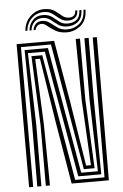

<svg xmlns="http://www.w3.org/2000/svg" viewBox="-63 -1025 687 1069"><g transform="rotate(-5 280.0 -490.5)"><path d="M55.5 0V-800H265.2L324.2 -457L382.2 -92.5H409.2L389.5 -457.5L386 -800H409.8V-457.5L428 -74H367.8L246 -781.5H78.2V0ZM101.2 0 102.5 -342.5 97 -763H227.5L351.5 -55.5H444.8L433.2 -457.5L434.5 -800H458.2L456.8 -457.5L462.2 -37H333.5L208.5 -744.5H114L125.5 -342.5L124 0ZM149 0V-342.5L132 -726H192.5L314.5 -18.5H478.5L481 -800H504L501.2 0H293.2L235 -345.5L178.2 -707.5H151.5L167.8 -342.5L172 0ZM111 -869.2Q114.2 -918.2 148.5 -950.4Q182.8 -982.5 230.2 -980.8Q263 -979.8 283.4 -965.5Q303.8 -951.2 319.9 -937Q336 -922.8 356.2 -921.8Q373 -920.8 384.4 -928.2Q395.8 -935.8 397.2 -958H408.8Q407.2 -929 391.2 -916.9Q375.2 -904.8 351.5 -905.8Q331 -906.2 316.6 -915Q302.2 -923.8 289.5 -935Q276.8 -946.2 261.9 -955.1Q247 -964 226.2 -964.8Q184 -966.2 154.6 -938.4Q125.2 -910.5 122.2 -869.2ZM133.8 -869.2Q136.2 -902.8 158.9 -926.4Q181.5 -950 218.5 -948.5Q247 -947.5 266 -933.2Q285 -919 302.8 -904.8Q320.5 -890.5 345.8 -889.5Q377.8 -888.5 398.5 -904.5Q419.2 -920.5 420 -958H431.5Q430.5 -912.8 405.1 -892.5Q379.8 -872.2 343.2 -873.5Q314 -874.2 294.2 -888.5Q274.5 -902.8 256.8 -917.1Q239 -931.5 215.8 -932.5Q183.5 -933.8 165.2 -914.4Q147 -895 145.2 -869.2ZM156.8 -869.2Q158 -887.2 171.1 -902.4Q184.2 -917.5 211.2 -916.2Q233.2 -915.5 251.6 -901.1Q270 -886.8 290.5 -872.5Q311 -858.2 339.5 -857.2Q380 -856 410.9 -880.5Q441.8 -905 443 -958H454.5Q453 -897.2 417 -868.5Q381 -839.8 336.5 -841.2Q301.2 -842 276.9 -856.4Q252.5 -870.8 235.8 -885Q219 -899.2 206.5 -900.2Q189 -901.2 178.8 -890.4Q168.5 -879.5 168 -869.2Z"/></g></svg>

Font: Big Shoulders Inline Text
Style: Bold
Weight: 700
Designer: Patric King
Foundry: XO Type Co
Version: Version 1.000